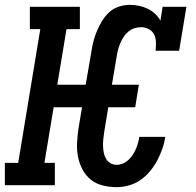

<svg xmlns="http://www.w3.org/2000/svg" viewBox="-37 -763 807 791"><path d="M443 8Q414 8 386 1Q358 -6 337 -23Q316 -40 303 -64.5Q290 -89 284.5 -116.5Q279 -144 280.5 -173.5Q282 -203 286 -232L301 -321H184L146 -92H189V0H-17V-92H38L129 -643H86V-735H292V-643H237L199 -414H316L339 -547Q342 -569 347.5 -591Q353 -613 362 -634.5Q371 -656 383.5 -676.5Q396 -697 413.5 -713Q431 -729 453.5 -736Q476 -743 498 -743Q517 -743 536 -739Q555 -735 571.5 -727Q588 -719 601.5 -706.5Q615 -694 624 -678L633 -735H731L701 -554H604Q606 -571 605.5 -588.5Q605 -606 598 -620.5Q591 -635 576 -643Q561 -651 544 -651Q530 -651 516.5 -646.5Q503 -642 491.5 -632.5Q480 -623 472 -610.5Q464 -598 458.5 -585Q453 -572 449.5 -558.5Q446 -545 444 -532L424 -414H535L520 -321H409L392 -217Q390 -203 388.5 -189Q387 -175 387.5 -161Q388 -147 390.5 -134Q393 -121 399.5 -109.5Q406 -98 417.5 -91Q429 -84 443 -84Q456 -84 468.5 -89Q481 -94 491.5 -103.5Q502 -113 509.5 -124.5Q517 -136 522.5 -148.5Q528 -161 531.5 -173.5Q535 -186 537 -199H644Q640 -173 631.5 -149Q623 -125 610.5 -101.5Q598 -78 580.5 -57Q563 -36 541 -21Q519 -6 493.5 1Q468 8 443 8Z"/></svg>

Font: Iosevka Etoile SmBdObl
Style: Regular
Weight: 600
Italic angle: -9°
Designer: Belleve Invis
Foundry: Belleve Invis
Version: Version 15.5.2; ttfautohint (v1.8.4)